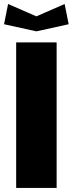

<svg xmlns="http://www.w3.org/2000/svg" viewBox="-60 -930 360 950"><path d="M-40 -810.1 -20 -910.2 120.1 -849.1 259.8 -910.2 279.8 -810.1 120.1 -774.9ZM20 -720.2H220.2V0H20Z"/></svg>

Font: Mikodacs
Style: Regular
Weight: 400
Designer: gluk (gluksza@wp.pl)
Foundry: gluk (gluksza@wp.pl)
Version: Version 0.28